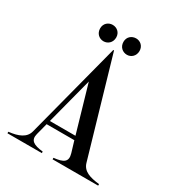

<svg xmlns="http://www.w3.org/2000/svg" viewBox="-194 -968 1024 1098"><g transform="rotate(30 317.5 -419.0)"><path d="M18 -10V0H245V-10C182 -17 154 -33 166 -80L186 -157H369L391 -84C406 -33 381 -17 316 -10V0H617V-10C554 -17 508 -31 494 -79L309 -715H304L139 -82C127 -36 82 -17 18 -10ZM193 -182 273 -489 362 -182ZM230 -730C258 -730 283 -751 283 -785C283 -818 258 -838 230 -838C202 -838 177 -818 177 -785C177 -751 202 -730 230 -730ZM385 -730C412 -730 437 -751 437 -785C437 -818 412 -838 385 -838C356 -838 331 -818 331 -785C331 -751 356 -730 385 -730Z"/></g></svg>

Font: Sprat Condesed
Style: Regular
Weight: 400
Width: 3
Designer: Ethan Nakache
Foundry: Collletttivo
Version: Version 2.000;Glyphs 3.2 (3217)